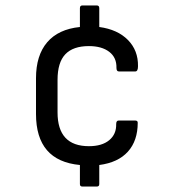

<svg xmlns="http://www.w3.org/2000/svg" viewBox="-20 -646 636 704"><path d="M282 38Q273 38 273 29V-41Q112 -56 112 -228V-359Q112 -443 153 -491Q194 -539 273 -547V-616Q273 -626 282 -626H335Q344 -626 344 -616V-547Q411 -538 449 -499.5Q487 -461 486 -403Q486 -384 476 -384H416Q407 -384 407 -397Q408 -435 380.5 -456Q353 -477 306 -477Q248 -477 219.5 -447Q191 -417 191 -353V-234Q191 -110 306 -110Q354 -110 380.5 -132Q407 -154 406 -191Q406 -204 415 -204H476Q485 -204 485 -196Q485 -130 449 -90Q413 -50 344 -41V29Q344 38 335 38Z"/></svg>

Font: Sofia Sans Semi Condensed
Style: Regular
Weight: 400
Designer: Botio Nikoltchev, Ani Petrova
Foundry: lettersoup
Version: Version 4.100; ttfautohint (v1.8.4.7-5d5b)